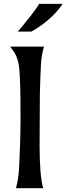

<svg xmlns="http://www.w3.org/2000/svg" viewBox="-20 -993 351 1013"><path d="M189 -223.6Q189 -65.4 208 0H64Q77.6 -47.4 81.1 -111.8Q88.4 -267.6 88.4 -353.5Q88.4 -439.5 87.9 -469Q87.4 -498.5 86.9 -528.3Q84 -634.3 76.9 -661.9Q69.8 -689.5 63.7 -701.9Q57.6 -714.4 49.8 -724.6L33.7 -747.1H211.9Q198.2 -697.8 196 -652.6Q193.8 -607.4 192.6 -572.8Q191.4 -538.1 190.4 -500.5Q189.5 -438 189.5 -351.6ZM310.5 -972.7Q263.2 -902.3 179.2 -846.7Q158.2 -833 145 -826.2H72.8Q81.1 -834 92.3 -847.7Q92.3 -847.7 141.1 -908.2Q185.1 -964.8 185.1 -972.7Z"/></svg>

Font: Amarante
Style: Regular
Weight: 400
Designer: Karolina Lach
Foundry: Sorkin Type Co.
Version: Version 1.001